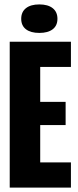

<svg xmlns="http://www.w3.org/2000/svg" viewBox="-20 -849 353 869"><path d="M24 0V-660H301V-546H162V-388H277V-283H162V-114H301V0ZM158 -700Q119 -700 97.5 -716.5Q76 -733 76 -764Q76 -795 97.5 -812Q119 -829 158 -829Q197 -829 218.5 -812Q240 -795 240 -764Q240 -733 218.5 -716.5Q197 -700 158 -700Z"/></svg>

Font: Bricolage Grotesque 96pt Condensed Bricolage Grotesque 48pt Condensed Regular
Style: Bold
Weight: 700
Width: 3
Designer: Mathieu Triay
Foundry: Atelier Triay
Version: Version 1.001; ttfautohint (v1.8.4.7-5d5b);gftools[0.9.33.de